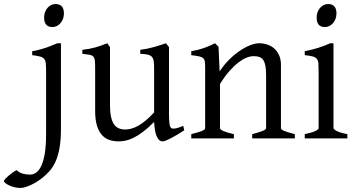

<svg xmlns="http://www.w3.org/2000/svg" viewBox="-127 -682 1759 946"><path d="M173.3 -48.3Q173.3 7.8 166.3 47.1Q159.2 86.4 146.7 114Q134.3 141.6 117.2 160.6Q100.1 179.7 80.6 195.3Q67.4 205.6 52.7 214.6Q38.1 223.6 23.4 230.2Q8.8 236.8 -4.2 240.5Q-17.1 244.1 -26.4 244.1Q-41.5 244.1 -55.9 240.5Q-70.3 236.8 -81.8 231.4Q-93.3 226.1 -100.3 220.2Q-107.4 214.4 -107.4 210.4Q-107.4 206.1 -100.3 198.5Q-93.3 190.9 -83.5 182.6Q-73.7 174.3 -63.2 167Q-52.7 159.7 -45.4 156.2Q-29.8 169.9 -13.2 174.1Q3.4 178.2 22 178.2Q36.1 178.2 50 169.2Q64 160.2 75.2 137.7Q86.4 115.2 93.3 76.7Q100.1 38.1 100.1 -21V-327.1Q100.1 -352.1 98.9 -367.2Q97.7 -382.3 91.3 -390.9Q85 -399.4 71 -403.3Q57.1 -407.2 31.7 -410.2V-429.7Q52.2 -433.1 68.1 -437.5Q84 -441.9 98.4 -446.5Q112.8 -451.2 126.2 -456.8Q139.6 -462.4 155.3 -468.8H173.3ZM188 -615.7Q188 -602.1 183.6 -589.8Q179.2 -577.6 171.6 -568.6Q164.1 -559.6 153.8 -554.2Q143.6 -548.8 131.8 -548.8Q109.9 -548.8 100.1 -561Q90.3 -573.2 90.3 -595.7Q90.3 -609.4 94.7 -621.6Q99.1 -633.8 106.7 -642.8Q114.3 -651.9 124.5 -657Q134.8 -662.1 146.5 -662.1Q188 -662.1 188 -615.7Z M780.8 -40Q762.7 -28.3 746.1 -18.3Q729.5 -8.3 715.3 -1Q701.2 6.3 690.4 10.5Q679.7 14.6 673.8 14.6Q656.7 14.6 646 -8.1Q635.3 -30.8 632.3 -81.1Q602.1 -50.8 576.9 -32Q551.8 -13.2 530.5 -2.9Q509.3 7.3 491.5 11Q473.6 14.6 458 14.6Q435.1 14.6 414.1 8.3Q393.1 2 377 -14.9Q360.8 -31.7 351.3 -61Q341.8 -90.3 341.8 -136.2V-347.2Q341.8 -370.6 340.3 -383.5Q338.9 -396.5 332.8 -403.1Q326.7 -409.7 314 -412.1Q301.3 -414.6 278.8 -417V-436.5Q296.4 -438.5 311.8 -441.4Q327.1 -444.3 341.6 -448.2Q356 -452.1 370.6 -457.3Q385.3 -462.4 401.4 -468.8L415 -449.7V-163.1Q415 -128.9 420.2 -106Q425.3 -83 434.8 -69.3Q444.3 -55.7 458.3 -49.8Q472.2 -43.9 489.7 -43.9Q505.4 -43.9 521.7 -48.6Q538.1 -53.2 555.4 -63.2Q572.8 -73.2 591.8 -89.1Q610.8 -105 632.3 -127.9V-347.2Q632.3 -369.1 630.1 -382.3Q627.9 -395.5 620.6 -402.8Q613.3 -410.2 599.9 -413.1Q586.4 -416 564 -417V-436.5Q599.1 -440.9 631.3 -450.2Q663.6 -459.5 690.9 -468.8L705.6 -449.7V-124Q705.6 -93.8 707.8 -74.7Q710 -55.7 716.8 -50.8Q722.7 -46.9 736.8 -49.1Q751 -51.3 775.9 -62Z M1115.7 0V-21Q1150.9 -30.3 1167.5 -37.1Q1184.1 -43.9 1184.1 -50.8V-309.1Q1184.1 -338.9 1180.7 -357.4Q1177.2 -376 1169.9 -386.7Q1162.6 -397.5 1150.6 -401.4Q1138.7 -405.3 1121.6 -405.3Q1106.4 -405.3 1087.9 -397.9Q1069.3 -390.6 1048.1 -374.5Q1026.9 -358.4 1003.7 -332.3Q980.5 -306.2 957 -268.1V-50.8Q957 -43.5 975.3 -35.6Q993.7 -27.8 1025.4 -21V0H815.4V-21Q847.7 -29.3 865.7 -35.9Q883.8 -42.5 883.8 -50.8V-347.2Q883.8 -366.2 882.3 -377.4Q880.9 -388.7 874.3 -395Q867.7 -401.4 854 -404.3Q840.3 -407.2 815.4 -410.2V-429.7Q848.6 -435.1 877 -445.1Q905.3 -455.1 932.6 -468.8L949.7 -451.7L955.1 -330.1Q976.6 -362.8 1002.4 -388.4Q1028.3 -414.1 1054.7 -431.9Q1081.1 -449.7 1105.7 -459.2Q1130.4 -468.8 1149.4 -468.8Q1170.4 -468.8 1189.9 -462.4Q1209.5 -456.1 1224.4 -442.9Q1239.3 -429.7 1248.3 -409.4Q1257.3 -389.2 1257.3 -361.8V-50.8Q1257.3 -43.9 1272.2 -37.4Q1287.1 -30.8 1325.7 -21V0Z M1374.5 0V-21Q1407.7 -27.8 1425.3 -35.9Q1442.9 -43.9 1442.9 -50.8V-327.1Q1442.9 -352.1 1441.9 -367.4Q1440.9 -382.8 1434.6 -391.4Q1428.2 -399.9 1414.3 -403.8Q1400.4 -407.7 1374.5 -410.2V-429.7Q1389.6 -432.6 1406.5 -436.8Q1423.3 -440.9 1439.9 -446Q1456.5 -451.2 1471.7 -457Q1486.8 -462.9 1499.5 -468.8H1516.1V-50.8Q1516.1 -44.9 1532.5 -36.4Q1548.8 -27.8 1584.5 -21V0ZM1530.8 -615.7Q1530.8 -602.1 1526.4 -589.8Q1522 -577.6 1514.4 -568.6Q1506.8 -559.6 1496.6 -554.2Q1486.3 -548.8 1474.1 -548.8Q1452.1 -548.8 1442.6 -561Q1433.1 -573.2 1433.1 -595.7Q1433.1 -609.4 1437.5 -621.6Q1441.9 -633.8 1449.7 -642.8Q1457.5 -651.9 1467.5 -657Q1477.5 -662.1 1489.3 -662.1Q1530.8 -662.1 1530.8 -615.7Z"/></svg>

Font: Gentium Basic
Style: Regular
Weight: 400
Designer: J. Victor Gaultney and Annie Olsen
Foundry: SIL International
Version: Version 1.100